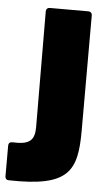

<svg xmlns="http://www.w3.org/2000/svg" viewBox="-127 -555 431 790"><g transform="rotate(5 88.0 -159.5)"><path d="M-60 201C189 207 221 139 221 -29V-505C221 -514 215 -520 206 -520H46C37 -520 31 -514 31 -505L33 -28C33 25 16 48 -59 44C-69 44 -75 49 -75 59V186C-75 195 -70 201 -60 201Z"/></g></svg>

Font: Barlow Semi Condensed Black
Style: Regular
Weight: 900
Width: 4
Designer: Jeremy Tribby
Foundry: Tribby Type
Version: Version 1.408;PS 001.408;hotconv 1.0.88;makeotf.lib2.5.64775